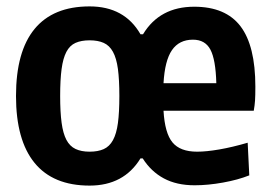

<svg xmlns="http://www.w3.org/2000/svg" viewBox="-20 -570 847 600"><path d="M588 9Q532 9 492 -12.5Q452 -34 426 -75H419Q367 10 260 10Q146 10 88 -61Q30 -132 30 -270Q30 -409 88 -479.5Q146 -550 260 -550Q369 -550 419 -463H427Q479 -549 587 -549Q685 -549 731.5 -488Q778 -427 778 -299Q778 -271 777 -256Q776 -241 773 -224H491Q495 -154 519 -125Q543 -96 596 -96Q625 -96 665.5 -103Q706 -110 754 -124L759 -22Q724 -8 677 0.5Q630 9 588 9ZM260 -96Q286 -96 304 -104Q322 -112 333 -132Q344 -152 348.5 -185.5Q353 -219 353 -270Q353 -321 348.5 -354.5Q344 -388 333 -408Q322 -428 304 -436Q286 -444 260 -444Q234 -444 216 -436Q198 -428 187.5 -408Q177 -388 172.5 -354.5Q168 -321 168 -270Q168 -220 172.5 -186.5Q177 -153 187.5 -133Q198 -113 216 -104.5Q234 -96 260 -96ZM656 -310Q654 -384 637.5 -415Q621 -446 583 -446Q540 -446 517.5 -413.5Q495 -381 491 -310Z"/></svg>

Font: Encode Sans Compressed
Style: Bold
Weight: 700
Designer: Pablo Impallari, Andres Torresi
Foundry: Pablo Impallari, Andres Torresi
Version: Version 1.000; ttfautohint (v1.00) -l 8 -r 50 -G 200 -x 14 -